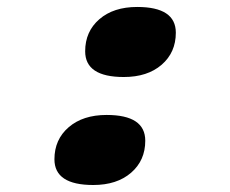

<svg xmlns="http://www.w3.org/2000/svg" viewBox="-20 -511 654 546"><path d="M332 -292Q222.2 -292 222.2 -365.2Q222.2 -421.4 262.5 -456.3Q302.7 -491.2 370.1 -491.2Q480 -491.2 480 -418Q480 -361.8 439.7 -326.9Q399.4 -292 332 -292ZM245.1 15.1Q134.8 15.1 134.8 -58.1Q134.8 -114.3 175.3 -149.2Q215.8 -184.1 283.2 -184.1Q393.1 -184.1 393.1 -110.8Q393.1 -54.7 352.8 -19.8Q312.5 15.1 245.1 15.1Z"/></svg>

Font: IntelOne Mono Bold
Style: Italic
Weight: 700
Italic angle: -16°
Designer: Fred Shallcrass
Foundry: Frere-Jones Type LLC
Version: Version 1.200;hotconv 1.1.0;makeotfexe 2.6.0;FJTRelease1.2